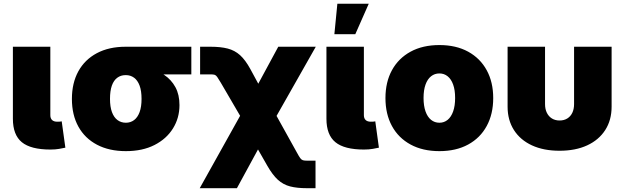

<svg xmlns="http://www.w3.org/2000/svg" viewBox="-20 -780 3265 1004"><path d="M243.7 2Q141.1 2 94.2 -36.4Q47.4 -74.7 47.4 -159.2V-535.6H243.2V-177.7Q243.2 -161.1 252.4 -152.3Q261.7 -143.6 279.3 -143.6Q287.6 -143.6 293.2 -144Q298.8 -144.5 302.7 -145.5L321.8 -7.8Q309.1 -4.9 289.3 -1.5Q269.5 2 243.7 2Z M638.2 10.3Q550.8 10.3 487.3 -23.2Q423.8 -56.6 389.9 -117.9Q356 -179.2 356 -262.7Q356 -345.7 389.6 -407Q423.3 -468.3 486.6 -502Q549.8 -535.6 636.7 -535.6H980.5V-391.1H742.2L636.7 -387.2Q611.8 -387.2 593.3 -373.5Q574.7 -359.9 564.9 -332.3Q555.2 -304.7 555.2 -262.7Q555.2 -221.7 565.4 -193.8Q575.7 -166 594.5 -152.1Q613.3 -138.2 638.2 -138.2Q662.6 -138.2 681.2 -152.1Q699.7 -166 710 -193.8Q720.2 -221.7 720.2 -262.7Q720.2 -304.7 710 -332.3Q699.7 -359.9 681.2 -373.5Q662.6 -387.2 638.2 -387.2V-438.5Q697.8 -438.5 748.8 -426.5Q799.8 -414.6 837.9 -388.9Q876 -363.3 897.2 -324.2Q918.5 -285.2 918.5 -230.5Q918.5 -163.1 884.5 -108.4Q850.6 -53.7 787.8 -21.7Q725.1 10.3 638.2 10.3Z M1024.4 204.1 1293 -277.3H1368.7L1532.2 17.1Q1543.5 38.1 1550 46.9Q1556.6 55.7 1564 57.9Q1571.3 60.1 1585 60.1H1629.9V204.1H1585Q1533.2 204.1 1497.1 194.8Q1460.9 185.5 1433.1 160.2Q1405.3 134.8 1377.9 86.9L1329.1 1.5L1218.8 204.1ZM1291.5 -78.6 1134.3 -348.1Q1122.1 -368.7 1115.7 -377.7Q1109.4 -386.7 1102.3 -388.9Q1095.2 -391.1 1081.1 -391.1H1026.4V-535.6H1081.1Q1133.8 -535.6 1170.7 -526.1Q1207.5 -516.6 1235.4 -491.5Q1263.2 -466.3 1289.1 -418.9L1330.6 -342.3L1435.1 -535.6H1631.3L1372.1 -78.6Z M1883.3 2Q1780.8 2 1733.9 -36.4Q1687 -74.7 1687 -159.2V-535.6H1882.8V-177.7Q1882.8 -161.1 1892.1 -152.3Q1901.4 -143.6 1918.9 -143.6Q1927.2 -143.6 1932.9 -144Q1938.5 -144.5 1942.4 -145.5L1961.4 -7.8Q1948.7 -4.9 1929 -1.5Q1909.2 2 1883.3 2ZM1728.5 -601.1 1744.1 -760.3H1908.2L1837.9 -601.1Z M2277.8 10.3Q2190.4 10.3 2127 -24.2Q2063.5 -58.6 2029.5 -121.1Q1995.6 -183.6 1995.6 -267.1Q1995.6 -350.6 2029.5 -412.8Q2063.5 -475.1 2127 -509.8Q2190.4 -544.4 2277.8 -544.4Q2364.7 -544.4 2428 -509.8Q2491.2 -475.1 2525.1 -412.8Q2559.1 -350.6 2559.1 -267.1Q2559.1 -183.6 2525.1 -121.1Q2491.2 -58.6 2428 -24.2Q2364.7 10.3 2277.8 10.3ZM2277.8 -138.2Q2302.2 -138.2 2320.8 -153.3Q2339.4 -168.5 2349.6 -197.5Q2359.9 -226.6 2359.9 -267.6Q2359.9 -309.1 2349.6 -337.6Q2339.4 -366.2 2320.8 -381.1Q2302.2 -396 2277.8 -396Q2252.9 -396 2234.1 -381.1Q2215.3 -366.2 2205.1 -337.6Q2194.8 -309.1 2194.8 -267.6Q2194.8 -226.6 2205.1 -197.5Q2215.3 -168.5 2234.1 -153.3Q2252.9 -138.2 2277.8 -138.2Z M2905.8 8.3Q2822.8 8.3 2761.7 -19.8Q2700.7 -47.9 2667.5 -99.9Q2634.3 -151.9 2634.3 -222.2V-535.6H2830.1V-235.8Q2830.1 -209.5 2839.6 -190.2Q2849.1 -170.9 2866.2 -160.4Q2883.3 -149.9 2906.2 -149.9Q2929.2 -149.9 2946.3 -160.4Q2963.4 -170.9 2972.7 -190.2Q2981.9 -209.5 2981.9 -235.8V-535.6H3178.2V-222.2Q3178.2 -151.9 3144.8 -99.9Q3111.3 -47.9 3050.3 -19.8Q2989.3 8.3 2905.8 8.3Z"/></svg>

Font: Inter 20pt Black
Style: Regular
Weight: 900
Version: Version 4.001;git-66647c0bb